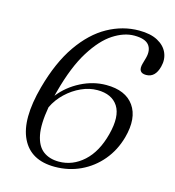

<svg xmlns="http://www.w3.org/2000/svg" viewBox="-108 -802 821 903"><g transform="rotate(15 303.0 -350.0)"><path d="M459 -711Q515 -711 550 -692Q585 -673 598.5 -641.8Q612 -610.5 602.5 -574Q588 -517.5 543.5 -517.5Q501 -517.5 514.5 -565.5L523 -595.5Q533.5 -635.5 514.5 -658.8Q495.5 -682 443 -682Q393.5 -682 341 -648Q288.5 -614 240.8 -537.8Q193 -461.5 159 -334.5Q155.5 -323 153 -311.5Q193 -362.5 253 -393Q313 -423.5 376 -423.5Q470.5 -423.5 511.2 -365.8Q552 -308 525 -209Q506.5 -142.5 465 -93Q423.5 -43.5 365.5 -16.2Q307.5 11 240 11Q122.5 11 79.5 -78.5Q36.5 -168 81.5 -333Q117 -462.5 175.2 -546.2Q233.5 -630 306.5 -670.5Q379.5 -711 459 -711ZM342 -389.5Q303 -389.5 263.8 -371.8Q224.5 -354 191.8 -323Q159 -292 140 -252Q125 -166.5 135.2 -115Q145.5 -63.5 176 -40.5Q206.5 -17.5 252.5 -17.5Q319.5 -17.5 372.5 -65.5Q425.5 -113.5 449 -204Q473 -296 442.8 -342.8Q412.5 -389.5 342 -389.5Z"/></g></svg>

Font: Fraunces 9pt S000 Light
Style: Italic
Weight: 300
Italic angle: -16°
Version: Version 1.000; ttfautohint (v1.8.3)